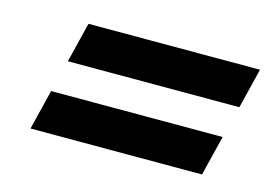

<svg xmlns="http://www.w3.org/2000/svg" viewBox="-50 -535 624 443"><g transform="rotate(15 262.0 -313.0)"><path d="M91 -350.7 114.6 -446.5H524.3L500.7 -350.7ZM47.9 -178.5 71.5 -274.3H481.2L457.6 -178.5Z"/></g></svg>

Font: Afacad
Style: Bold Italic
Weight: 700
Italic angle: -14°
Designer: Kristian Moeller
Foundry: Dicotype
Version: Version 1.000; ttfautohint (v1.8.4.7-5d5b)